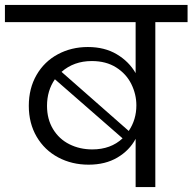

<svg xmlns="http://www.w3.org/2000/svg" viewBox="-47 -760 782 780"><path d="M715 -740V-670H584V0H504V-196Q479 -149 430 -120Q381 -91 313 -91Q245 -91 189.5 -120.5Q134 -150 102 -204.5Q70 -259 70 -330Q70 -401 101.5 -455.5Q133 -510 188 -539.5Q243 -569 310 -569Q378 -569 427.5 -539.5Q477 -510 504 -463V-670H-27V-740ZM326 -512Q253 -512 203 -468L476 -228Q507 -274 507 -332Q507 -377 486.5 -418.5Q466 -460 425 -486Q384 -512 326 -512ZM144 -330Q144 -276 168.5 -235.5Q193 -195 235 -174Q277 -153 328 -153Q403 -153 451 -198L176 -438Q144 -392 144 -330Z"/></svg>

Font: DVN-Poppins
Style: Regular
Weight: 400
Designer: Ninad Kale (Devanagari), Jonny Pinhorn (Latin)
Foundry: Indian Type Foundry
Version: 4.004